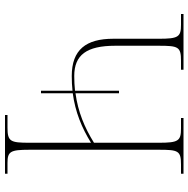

<svg xmlns="http://www.w3.org/2000/svg" viewBox="-13 -741 754 768"><g transform="rotate(90 364.0 -357.0)"><path d="M343 -144H353V-271C428 -281 491 -307 551 -344V-98C551 -21 546 -10 490 -10H440V0H675V-10H632C586 -10 579 -21 579 -98V-615C579 -693 583 -704 638 -704H675V-714H452V-704H494C544 -704 551 -693 551 -615V-356C490 -318 427 -292 353 -282V-456H343V-280C324 -278 304 -277 284 -277C200 -277 163 -326 163 -441V-615C163 -693 167 -704 223 -704H259V-714H36V-704H79C128 -704 135 -693 135 -615V-433C135 -324 179 -267 284 -267C305 -267 324 -268 343 -270Z"/></g></svg>

Font: Noto Serif Display Thin
Style: Regular
Weight: 100
Designer: Monotype Design Team
Foundry: Monotype Imaging Inc.
Version: Version 2.009